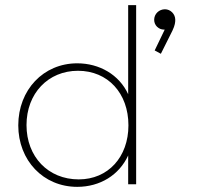

<svg xmlns="http://www.w3.org/2000/svg" viewBox="-20 -716 792 746"><path d="M280 10C369 10 443 -36 478 -112V0H509V-696H478V-350C443 -426 366 -470 280 -470C149 -470 51 -367 51 -229C51 -93 148 10 280 10ZM83 -230C83 -353 167 -441 283 -441C399 -441 479 -354 479 -229C479 -106 400 -19 286 -19C167 -19 83 -107 83 -230ZM579 -639C579 -617 597 -601 617 -601H620L581 -520L605 -507L650 -597C660 -618 661 -630 661 -639C661 -662 642 -680 621 -680C598 -680 579 -662 579 -639Z"/></svg>

Font: MV Cash Thin
Style: Regular
Weight: 100
Designer: Rodrigo Fuenzalida
Foundry: fragTYPE
Version: Version 1.100;Glyphs 3.1.2 (3151)